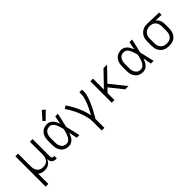

<svg xmlns="http://www.w3.org/2000/svg" viewBox="154 -1920 3293 3293"><g transform="rotate(-45 1800.0 -273.5)"><path d="M91 215V-520H156V-210Q156 -190 159 -169.5Q162 -149 170 -130Q178 -111 191 -95.5Q204 -80 221.5 -69Q239 -58 259.5 -54Q280 -50 300 -50Q320 -50 340.5 -54Q361 -58 378.5 -69Q396 -80 409 -95.5Q422 -111 430 -130Q438 -149 441 -169.5Q444 -190 444 -210V-520H509V-94Q509 -85 511.5 -76.5Q514 -68 520.5 -61.5Q527 -55 535.5 -52.5Q544 -50 553 -50H569V8H553Q532 8 511 2.5Q490 -3 474 -17.5Q458 -32 451 -52.5Q444 -73 444 -94V-101Q434 -76 417.5 -54.5Q401 -33 378.5 -18.5Q356 -4 329.5 2Q303 8 277 8Q244 8 212 -1.5Q180 -11 156 -33V215Z M867 8Q839 8 812 2Q785 -4 761.5 -18.5Q738 -33 721 -55Q704 -77 693.5 -102.5Q683 -128 679 -155.5Q675 -183 675 -210V-310Q675 -337 679 -364.5Q683 -392 693.5 -417.5Q704 -443 721 -465Q738 -487 761.5 -501.5Q785 -516 812 -522Q839 -528 867 -528Q897 -528 924.5 -514.5Q952 -501 972 -478.5Q992 -456 1006 -429Q1020 -402 1030 -374Q1037 -410 1044 -447Q1051 -484 1058 -520H1123Q1108 -456 1094 -391.5Q1080 -327 1064 -263Q1081 -198 1095 -132Q1109 -66 1125 0H1060Q1053 -38 1045.5 -76Q1038 -114 1031 -152Q1021 -123 1007 -95Q993 -67 973.5 -43.5Q954 -20 925.5 -6Q897 8 867 8ZM867 -50Q890 -50 910 -62Q930 -74 944 -92.5Q958 -111 967.5 -132Q977 -153 984 -174.5Q991 -196 997 -218.5Q1003 -241 1008 -263Q1003 -285 997 -306.5Q991 -328 983.5 -349.5Q976 -371 966.5 -391.5Q957 -412 943 -429.5Q929 -447 909 -458.5Q889 -470 867 -470Q847 -470 828 -465Q809 -460 794 -448.5Q779 -437 768 -420.5Q757 -404 750.5 -386Q744 -368 742 -348.5Q740 -329 740 -310V-210Q740 -191 742 -171.5Q744 -152 750.5 -134Q757 -116 768 -99.5Q779 -83 794 -71.5Q809 -60 828 -55Q847 -50 867 -50ZM889 -582 847 -618 974 -762 1026 -718Z M1451 215V0Q1451 -45 1442.5 -89Q1434 -133 1421 -175.5Q1408 -218 1391 -259.5Q1374 -301 1354.5 -341Q1335 -381 1312.5 -419.5Q1290 -458 1264 -494L1317 -528Q1351 -480 1380 -428.5Q1409 -377 1433.5 -323Q1458 -269 1476.5 -213Q1495 -157 1506 -99Q1522 -128 1537 -157.5Q1552 -187 1566.5 -217Q1581 -247 1594 -277.5Q1607 -308 1617.5 -339Q1628 -370 1636 -402.5Q1644 -435 1644 -468V-520H1709V-468Q1709 -436 1701.5 -405Q1694 -374 1684 -343.5Q1674 -313 1661.5 -283.5Q1649 -254 1636 -225Q1623 -196 1608.5 -167.5Q1594 -139 1578.5 -111Q1563 -83 1547.5 -55Q1532 -27 1516 0V215Z M1910 0V-520H1975V-256L2229 -520H2315L2087 -284L2315 0H2235L2050 -231L2044 -239L1975 -167V0Z M2667 8Q2639 8 2612 2Q2585 -4 2561.5 -18.5Q2538 -33 2521 -55Q2504 -77 2493.5 -102.5Q2483 -128 2479 -155.5Q2475 -183 2475 -210V-310Q2475 -337 2479 -364.5Q2483 -392 2493.5 -417.5Q2504 -443 2521 -465Q2538 -487 2561.5 -501.5Q2585 -516 2612 -522Q2639 -528 2667 -528Q2697 -528 2724.5 -514.5Q2752 -501 2772 -478.5Q2792 -456 2806 -429Q2820 -402 2830 -374Q2837 -410 2844 -447Q2851 -484 2858 -520H2923Q2908 -456 2894 -391.5Q2880 -327 2864 -263Q2881 -198 2895 -132Q2909 -66 2925 0H2860Q2853 -38 2845.5 -76Q2838 -114 2831 -152Q2821 -123 2807 -95Q2793 -67 2773.5 -43.5Q2754 -20 2725.5 -6Q2697 8 2667 8ZM2667 -50Q2690 -50 2710 -62Q2730 -74 2744 -92.5Q2758 -111 2767.5 -132Q2777 -153 2784 -174.5Q2791 -196 2797 -218.5Q2803 -241 2808 -263Q2803 -285 2797 -306.5Q2791 -328 2783.5 -349.5Q2776 -371 2766.5 -391.5Q2757 -412 2743 -429.5Q2729 -447 2709 -458.5Q2689 -470 2667 -470Q2647 -470 2628 -465Q2609 -460 2594 -448.5Q2579 -437 2568 -420.5Q2557 -404 2550.5 -386Q2544 -368 2542 -348.5Q2540 -329 2540 -310V-210Q2540 -191 2542 -171.5Q2544 -152 2550.5 -134Q2557 -116 2568 -99.5Q2579 -83 2594 -71.5Q2609 -60 2628 -55Q2647 -50 2667 -50Z M3299 8Q3270 8 3241 3Q3212 -2 3186 -15.5Q3160 -29 3139.5 -50Q3119 -71 3106 -97Q3093 -123 3088 -152Q3083 -181 3083 -210V-310Q3083 -338 3087.5 -365.5Q3092 -393 3104 -418.5Q3116 -444 3135 -465Q3154 -486 3178.5 -500Q3203 -514 3230 -521Q3257 -528 3285 -528Q3289 -528 3292.5 -528Q3296 -528 3300 -528L3579 -520V-462L3436 -466Q3455 -453 3469 -435.5Q3483 -418 3492.5 -397.5Q3502 -377 3505.5 -354.5Q3509 -332 3509 -310V-210Q3509 -181 3504 -152.5Q3499 -124 3487 -98Q3475 -72 3455 -51Q3435 -30 3410 -16Q3385 -2 3356.5 3Q3328 8 3299 8ZM3299 -50Q3320 -50 3340 -54Q3360 -58 3377.5 -68.5Q3395 -79 3408.5 -95Q3422 -111 3430 -130Q3438 -149 3441 -169.5Q3444 -190 3444 -210V-310Q3444 -329 3441.5 -348.5Q3439 -368 3432 -386Q3425 -404 3413 -419.5Q3401 -435 3385 -446.5Q3369 -458 3350.5 -463.5Q3332 -469 3312 -470H3300Q3297 -470 3294.5 -470Q3292 -470 3290 -470Q3270 -470 3250.5 -464.5Q3231 -459 3213.5 -448.5Q3196 -438 3183 -422.5Q3170 -407 3162 -388.5Q3154 -370 3151 -350Q3148 -330 3148 -310V-210Q3148 -189 3151.5 -168.5Q3155 -148 3163.5 -129Q3172 -110 3186 -94Q3200 -78 3218.5 -68Q3237 -58 3257.5 -54Q3278 -50 3299 -50Z"/></g></svg>

Font: Iosevka Custom Light Extended
Style: Regular
Weight: 300
Width: 7
Monospace: yes
Designer: Belleve Invis
Foundry: Belleve Invis
Version: Version 11.2.4; ttfautohint (v1.8.4)